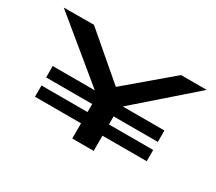

<svg xmlns="http://www.w3.org/2000/svg" viewBox="-116 -859 1232 1094"><g transform="rotate(30 500.0 -311.5)"><path d="M585 0H444V-100H141V-174H444V-227H141V-302H418L29 -622L227 -623L512 -379L800 -623H969L602 -302H876V-227H585V-174H876V-100H585Z"/></g></svg>

Font: Inconsolata UltraExpanded ExtraBold
Style: Regular
Weight: 800
Width: 9
Monospace: yes
Designer: Raph Levien, Cyreal, Brenton Simpson
Foundry: Raph Levien, Cyreal, Google
Version: Version 3.001; ttfautohint (v1.8.2.53-6de2)